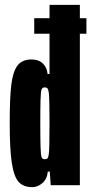

<svg xmlns="http://www.w3.org/2000/svg" viewBox="-20 -763 377 791"><path d="M336 -624H309V0H189L185 -56H177Q174 -25 154.5 -8.5Q135 8 113 8Q76 8 56.5 -14Q37 -36 28.5 -92.5Q20 -149 20 -256Q20 -359 26.5 -413.5Q33 -468 52 -493Q71 -518 110 -518Q140 -518 157 -501Q174 -484 176 -458H184V-624H121V-688H184V-743H309V-688H336ZM184 -255Q184 -361 181 -381Q179 -395 175.5 -399Q172 -403 164 -403Q155 -403 151.5 -395Q148 -387 147 -351Q146 -315 146 -255Q146 -195 147 -159Q148 -123 151.5 -115Q155 -107 164 -107Q172 -107 175.5 -110.5Q179 -114 181 -128Q184 -147 184 -255Z"/></svg>

Font: Saira Ultra Condensed Black
Style: Regular
Weight: 900
Width: 1
Designer: Hector Gatti with collaboration of the Omnibus-Type team
Foundry: Omnibus-Type
Version: Version 1.001; ttfautohint (v1.8)